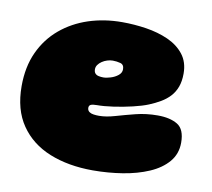

<svg xmlns="http://www.w3.org/2000/svg" viewBox="-66 -570 761 690"><g transform="rotate(10 315.0 -224.5)"><path d="M314 46.5Q225 46.5 156.2 18.8Q87.5 -9 48.8 -65.5Q10 -122 10 -207.5Q10 -278 34.8 -331.8Q59.5 -385.5 103.2 -422.2Q147 -459 204.2 -477.8Q261.5 -496.5 326.5 -496.5Q370.5 -496.5 414.5 -489.8Q458.5 -483 495 -466.8Q531.5 -450.5 553.5 -422.5Q575.5 -394.5 575.5 -352.5Q575.5 -324.5 567.8 -303.8Q560 -283 546 -268Q532 -253 513.2 -242Q494.5 -231 472.5 -222Q450.5 -213 416.8 -205Q383 -197 348.2 -192Q313.5 -187 288 -187Q272.5 -187 266 -183.8Q259.5 -180.5 259.5 -172Q259.5 -167 261.8 -163Q264 -159 268.5 -156.5Q274 -153 282.8 -151.8Q291.5 -150.5 302.5 -150.5Q328 -150.5 360.5 -160Q393 -169.5 430.8 -179Q468.5 -188.5 510.5 -188.5Q555.5 -188.5 582.8 -172Q610 -155.5 610 -106.5Q610 -65.5 585 -36.2Q560 -7 517.8 11.2Q475.5 29.5 422.5 38Q369.5 46.5 314 46.5ZM293.5 -289Q305 -289 320.2 -293.8Q335.5 -298.5 347 -307.8Q358.5 -317 358.5 -330Q358.5 -347 345 -350.8Q331.5 -354.5 317 -354.5Q307 -354.5 296.8 -351.2Q286.5 -348 278 -342.2Q269.5 -336.5 264.2 -329Q259 -321.5 259 -313Q259 -303 263.8 -297.8Q268.5 -292.5 276.5 -290.8Q284.5 -289 293.5 -289Z"/></g></svg>

Font: Gluten Black
Style: Regular
Weight: 900
Designer: Tyler Finck
Foundry: Etcetera Type Company
Version: Version 1.300